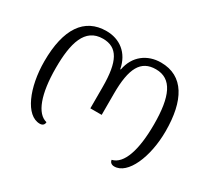

<svg xmlns="http://www.w3.org/2000/svg" viewBox="-112 -738 1030 939"><g transform="rotate(30 402.5 -269.0)"><path d="M193 9C209 9 218 0 218 -14C159 -28 125 -120 125 -267C125 -406 152 -506 254 -506C336 -506 370 -445 370 -300V-180H434V-300C434 -443 468 -506 553 -506C643 -506 679 -425 679 -267C679 -123 648 -28 586 -14C587 -1 597 8 613 8C689 8 745 -121 745 -267C745 -439 687 -547 558 -547C482 -547 419 -502 404 -419H401C385 -503 325 -547 250 -547C126 -547 60 -450 60 -267C60 -120 114 9 193 9Z"/></g></svg>

Font: Noto Serif Georgian Light
Style: Regular
Weight: 300
Designer: Monotype Design Team, Akaki Razmadze
Foundry: Google LLC
Version: Version 2.003